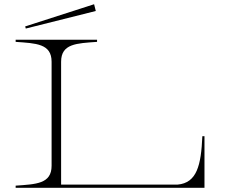

<svg xmlns="http://www.w3.org/2000/svg" viewBox="-20 -888 1062 908"><path d="M937 -244C931 -106 911 -23 820 -15H269V-596C269 -682 343 -683 439 -690V-700H54V-690C150 -683 224 -682 224 -596V-104C224 -18 150 -17 54 -10V0H947V-244ZM433 -836 425 -868 99 -763 102 -753Z"/></svg>

Font: Sprat Extended Thin
Style: Regular
Weight: 100
Width: 9
Designer: Ethan Nakache
Foundry: Collletttivo
Version: Version 2.000;Glyphs 3.2 (3217)